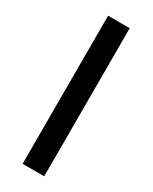

<svg xmlns="http://www.w3.org/2000/svg" viewBox="-196 -796 669 842"><g transform="rotate(30 138.0 -375.0)"><path d="M83.3 -750V0H192.7V-750Z"/></g></svg>

Font: Manrope Semibold
Style: Regular
Weight: 600
Width: 4
Designer: Michael Sharanda
Foundry: Michael Sharanda
Version: Version 2.000;PS 002.000;hotconv 1.0.88;makeotf.lib2.5.64775